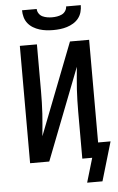

<svg xmlns="http://www.w3.org/2000/svg" viewBox="-69 -1001 738 1198"><g transform="rotate(-5 300.0 -401.5)"><path d="M300 -815Q278 -815 256.5 -817.5Q235 -820 214 -826.5Q193 -833 174 -844.5Q155 -856 141.5 -873Q128 -890 122 -911.5Q116 -933 116 -955H208Q208 -940 217 -926.5Q226 -913 240 -906.5Q254 -900 269.5 -897.5Q285 -895 300 -895Q315 -895 330.5 -897.5Q346 -900 360 -906.5Q374 -913 383 -926.5Q392 -940 392 -955H484Q484 -933 478 -911.5Q472 -890 458.5 -873Q445 -856 426 -844.5Q407 -833 386 -826.5Q365 -820 343.5 -817.5Q322 -815 300 -815ZM427 152 472 0H410V-294Q410 -329 411 -364Q412 -399 414 -434Q416 -469 419.5 -504Q423 -539 426 -574L203 0H83V-735H190V-441Q190 -406 189 -371Q188 -336 186 -301Q184 -266 180.5 -231Q177 -196 174 -161L397 -735H517V-92H595L523 152Z"/></g></svg>

Font: Iosevka Semibold Extended
Style: Regular
Weight: 600
Width: 7
Monospace: yes
Designer: Belleve Invis
Foundry: Belleve Invis
Version: Version 32.5.0; ttfautohint (v1.8.4)